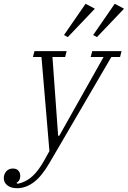

<svg xmlns="http://www.w3.org/2000/svg" viewBox="-126 -782 675 1014"><path d="M-36 212Q-68 212 -87 197Q-106 182 -106 159Q-106 138 -93 123Q-80 108 -58 108Q-39 108 -29 119Q-19 130 -19 147Q-19 173 -39 184L-34 188H-30Q12 179 45.5 148.5Q79 118 111 59L135 16L93 -481H48L56 -512H226L218 -481H151L181 -65H187L421 -481H353L361 -512H516L508 -481H462L135 79Q93 151 51 181.5Q9 212 -36 212ZM212 -597 326 -762 375 -736 232 -586ZM366 -597 480 -762 529 -736 386 -586Z"/></svg>

Font: IBM Plex Serif Light
Style: Italic
Weight: 300
Italic angle: -14°
Designer: Mike Abbink, Paul van der Laan, Pieter van Rosmalen
Foundry: Bold Monday
Version: Version 3.001